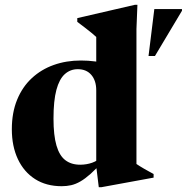

<svg xmlns="http://www.w3.org/2000/svg" viewBox="-20 -758 774 795"><path d="M378.5 -384Q378.5 -424 358.2 -447.8Q338 -471.5 302 -471.5Q271 -471.5 248.2 -451Q225.5 -430.5 213.5 -385.8Q201.5 -341 201.5 -267Q201.5 -197.5 213.8 -155.5Q226 -113.5 250.5 -94.8Q275 -76 312 -76Q338 -76 361.5 -84.2Q385 -92.5 404.5 -111.5L406.5 -90.5Q378 -58.5 355.2 -38.2Q332.5 -18 313 -6.8Q293.5 4.5 274.8 8.8Q256 13 235.5 13Q171.5 13 125.2 -16.5Q79 -46 54 -99.2Q29 -152.5 29 -223Q29 -291.5 50.8 -344.8Q72.5 -398 111.5 -434.2Q150.5 -470.5 202.5 -489Q254.5 -507.5 315 -507.5Q345.5 -507.5 375 -503.5Q404.5 -499.5 433.8 -491Q463 -482.5 491.5 -468.5L378.5 -462V-605Q372.5 -611 359.5 -621.5Q346.5 -632 330.8 -644.2Q315 -656.5 300 -667.5V-683L538 -738H549L545 -638V-79Q550 -75.5 558.5 -70.2Q567 -65 577.2 -59Q587.5 -53 597.8 -47.5Q608 -42 616 -37.5V-22.5L400.5 17H389L378.5 -69ZM595 -526 619 -720.5H733.5V-713.5L621.5 -526Z"/></svg>

Font: Newsreader 60pt
Style: Bold
Weight: 700
Designer: Hugues Gentile
Foundry: Production Type
Version: Version 1.003